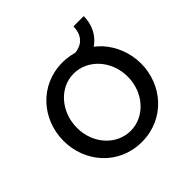

<svg xmlns="http://www.w3.org/2000/svg" viewBox="-162 -764 923 923"><g transform="rotate(-45 299.5 -303.0)"><path d="M126 -259C126 -367 203 -455 299 -455C395 -455 473 -369 473 -261C473 -152 395 -66 299 -66C203 -66 126 -151 126 -259ZM459 -478C468 -484 476 -491 484 -499C512 -528 529 -569 529 -616H459C459 -565 433 -536 402 -526C393 -523 385 -521 376 -520C352 -527 326 -531 299 -531C144 -531 36 -406 36 -260C36 -116 142 10 299 10C456 10 563 -116 563 -260C563 -333 535 -401 490 -450C480 -460 470 -469 459 -478Z"/></g></svg>

Font: Raleway Med
Style: Regular
Weight: 500
Designer: Matt McInerney, Pablo Impallari, Rodrigo Fuenzalida
Foundry: Matt McInerney, Pablo Impallari, Rodrigo Fuenzalida
Version: Version 3.00 July 28, 2015